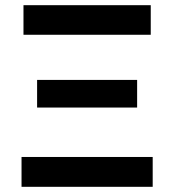

<svg xmlns="http://www.w3.org/2000/svg" viewBox="-20 -720 671 740"><path d="M63 0V-115H568.5V0ZM123 -305.5V-412H508.5V-305.5ZM70.5 -586V-700H561V-586Z"/></svg>

Font: Geologica Thin Roman Medium
Style: Regular
Weight: 500
Version: Version 1.010;gftools[0.9.28]